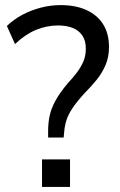

<svg xmlns="http://www.w3.org/2000/svg" viewBox="-20 -734 471 754"><path d="M169 -194V-220Q169 -251 175 -279.5Q181 -308 198 -339Q215 -370 247 -408Q266 -428 281.5 -448.5Q297 -469 307 -491.5Q317 -514 317 -543Q317 -575 303 -595Q289 -615 265 -624.5Q241 -634 208 -634Q163 -634 121 -616.5Q79 -599 39 -561L7 -632Q34 -658 68 -676Q102 -694 140.5 -704Q179 -714 218 -714Q276 -714 318.5 -695Q361 -676 384.5 -639.5Q408 -603 408 -549Q408 -510 394.5 -478.5Q381 -447 359 -420Q337 -393 312 -368Q281 -334 264.5 -309Q248 -284 241 -262Q234 -240 232 -215L230 -194ZM145 0V-108H255V0Z"/></svg>

Font: Nunito Sans 10pt SemiCondensed Medium
Style: Regular
Weight: 500
Width: 4
Designer: Vernon Adams
Foundry: Vernon Adams
Version: Version 3.101;gftools[0.9.27]